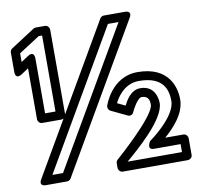

<svg xmlns="http://www.w3.org/2000/svg" viewBox="-92 -947 1115 1070"><g transform="rotate(-10 465.5 -412.5)"><path d="M68 -674.4V-723.4L186.4 -800H206V-370H147V-680C147 -680 148.7 -727.5 108.3 -700.9ZM18 -628C18 -579.6 56.7 -607.1 56.7 -607.1L97 -633.6V-345C97 -334.3 106.9 -320 122 -320H231C241.7 -320 256 -329.9 256 -345V-825C256 -835.7 246.1 -850 231 -850H179C175.2 -850 169.5 -848.6 165.4 -846L29.4 -758C22.7 -753.6 18 -745.5 18 -737ZM638.5 -800 187.6 -25H127.5L578.4 -800ZM703.6 -812.4C727.2 -852.9 682 -850 682 -850H564C556.5 -850 547 -845.5 542.4 -837.6L62.4 -12.6C38.8 27.9 84 25 84 25H202C209.5 25 219 20.5 223.6 12.6ZM693 -416C638.9 -416 609.4 -359.9 596.6 -334.6L551.4 -356.2C570.3 -394 613.8 -457 693 -457C838.8 -457 852 -368.9 852 -316C852 -225.3 698 -117 696.2 -115.9C696.2 -115.9 666.7 -70 710 -70H861V-25H553.3C611 -74.8 786 -221.7 786 -316C786 -333 780.1 -416 693 -416ZM693 -366C733.9 -366 736 -333 736 -316C736 -251.5 503.7 -48.4 501.1 -46.3C495.6 -41.7 492 -34.5 492 -27V0C492 10.7 501.9 25 517 25H886C896.7 25 911 15.1 911 0V-95C911 -105.7 901.1 -120 886 -120H783C831.7 -162.6 902 -233.9 902 -316C902 -381.1 873.2 -507 693 -507C545.2 -507 495.5 -352.6 495.3 -351.8C491.9 -341.6 496.3 -327.2 508.2 -321.4L598.2 -278.4C616.8 -269.6 628.7 -282.3 632.5 -292.4C635.1 -299.4 667.9 -366 693 -366Z"/></g></svg>

Font: Hussar Ekologiczny
Style: Regular
Weight: 400
Foundry: Cannot Into Space Fonts
Version: Version 0.97